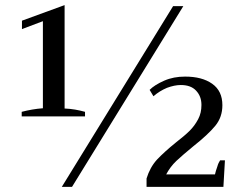

<svg xmlns="http://www.w3.org/2000/svg" viewBox="-20 -732 946 752"><path d="M65 -294C65 -294 65 -276 65 -276C65 -276 313 -276 313 -276C313 -276 313 -294 313 -294C288 -301 261 -306 233 -307C233 -307 233 -712 233 -712C233 -712 66 -651 66 -651C66 -651 66 -618 66 -618C66 -618 148 -649 148 -649C148 -649 148 -308 148 -308C120 -306 92 -301 65 -294ZM658 -708C658 -708 222 0 222 0C222 0 262 0 262 0C262 0 698 -708 698 -708C698 -708 658 -708 658 -708ZM554 -33C554 -33 554 0 554 0C554 0 855 0 855 0C855 0 861 -104 861 -104C861 -104 842 -104 842 -104C838 -98 834 -90 831 -79C827 -68 824 -58 822 -49C822 -49 631 -49 631 -49C641 -68 654 -86 671 -102C687 -117 709 -136 737 -159C775 -189 804 -216 823 -239C842 -262 851 -289 851 -320C851 -357 838 -385 811 -404C784 -423 749 -432 705 -432C675 -432 648 -427 623 -416C598 -405 579 -393 566 -380C566 -380 581 -355 581 -355C597 -369 615 -380 634 -388C653 -395 671 -399 688 -399C714 -399 734 -392 748 -377C762 -362 769 -344 769 -321C769 -300 765 -282 756 -265C747 -248 736 -233 723 -220C710 -207 692 -192 669 -174C638 -149 614 -127 595 -107C576 -86 563 -62 554 -33Z"/></svg>

Font: BUSH 25 TRIRONG 0515 A
Style: Regular
Weight: 400
Designer: Katatrad Team
Foundry: CadsonDemak